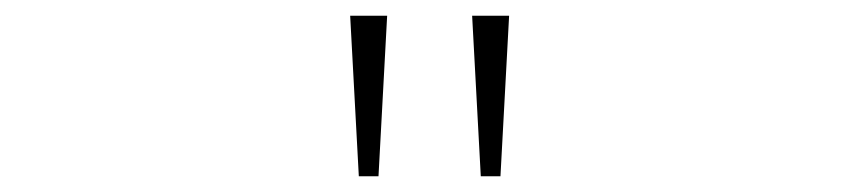

<svg xmlns="http://www.w3.org/2000/svg" viewBox="-20 -777 1090 244"><path d="M425 -757H472L461 -553H436ZM580 -757H627L616 -553H591Z"/></svg>

Font: League Mono Extended Thin
Style: Regular
Weight: 100
Width: 9
Designer: Tyler Finck
Foundry: The League of Moveable Type / Tyler Finck
Version: Version 2.210